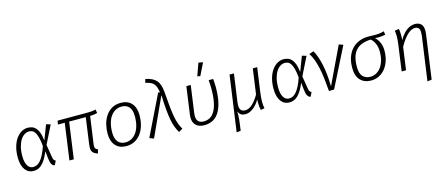

<svg xmlns="http://www.w3.org/2000/svg" viewBox="-57 -1491 5624 2417"><g transform="rotate(-15 2755.0 -282.5)"><path d="M408 -186Q385 -130 361 -92Q337 -54 312 -31Q287 -8 260.5 1.5Q234 11 204 11Q172 11 145 -2Q118 -15 97.5 -42Q77 -69 65.5 -109.5Q54 -150 54 -206Q54 -284 72 -345Q90 -406 120.5 -448Q151 -490 190 -512Q229 -534 271 -534Q302 -534 329 -524Q356 -514 377 -490Q398 -466 412 -427Q426 -388 432 -330L435 -329L507 -517L563 -500L445 -263L472 -97Q476 -72 483.5 -61Q491 -50 506 -44L480 11Q467 8 457.5 1.5Q448 -5 440.5 -17.5Q433 -30 428 -49.5Q423 -69 420 -98L411 -185ZM275 -485Q246 -485 217.5 -468.5Q189 -452 166 -418Q143 -384 128.5 -331Q114 -278 114 -206Q114 -162 122 -130Q130 -98 143.5 -77.5Q157 -57 175 -47.5Q193 -38 212 -38Q236 -38 259 -47.5Q282 -57 305 -82.5Q328 -108 351 -151Q374 -194 397 -262Q391 -331 379.5 -374Q368 -417 352.5 -442Q337 -467 317 -476Q297 -485 275 -485Z M739 -474H651L658 -523H1038Q1061 -523 1077.5 -523.5Q1094 -524 1107.5 -525.5Q1121 -527 1132.5 -529.5Q1144 -532 1156 -535L1165 -487Q1145 -482 1124.5 -478.5Q1104 -475 1070 -474L1022 -134Q1020 -122 1019 -112.5Q1018 -103 1018 -95Q1018 -72 1027 -61.5Q1036 -51 1056 -43L1043 8Q998 -6 980 -28Q962 -50 962 -89Q962 -107 965 -128L1013 -474H796L730 0H673Z M1224 -202Q1224 -261 1238.5 -320.5Q1253 -380 1284.5 -427.5Q1316 -475 1365 -504.5Q1414 -534 1483 -534Q1574 -534 1623.5 -478.5Q1673 -423 1673 -323Q1673 -248 1654.5 -186.5Q1636 -125 1602 -81Q1568 -37 1520.5 -13Q1473 11 1415 11Q1324 11 1274 -45.5Q1224 -102 1224 -202ZM1482 -486Q1441 -486 1405 -468Q1369 -450 1342 -414Q1315 -378 1299.5 -324.5Q1284 -271 1284 -200Q1284 -119 1318.5 -78Q1353 -37 1416 -37Q1456 -37 1492 -55.5Q1528 -74 1555 -110Q1582 -146 1597.5 -200Q1613 -254 1613 -326Q1613 -406 1578.5 -446Q1544 -486 1482 -486Z M1717 -12 1974 -539 1996 -533Q1990 -575 1980 -603Q1970 -631 1953 -649Q1936 -667 1910.5 -678Q1885 -689 1848 -697L1861 -744Q1909 -734 1943 -718Q1977 -702 2000 -676Q2023 -650 2035.5 -612.5Q2048 -575 2052 -522Q2061 -401 2069.5 -320.5Q2078 -240 2089 -185Q2100 -130 2114.5 -92Q2129 -54 2150 -19L2099 11Q2078 -24 2061.5 -65.5Q2045 -107 2034 -164.5Q2023 -222 2015.5 -300.5Q2008 -379 2005 -489L2002 -490L1773 9Z M2686 -523Q2688 -500 2690 -474Q2692 -448 2692 -419Q2692 -302 2673 -220Q2654 -138 2619.5 -86.5Q2585 -35 2537 -12Q2489 11 2430 11Q2360 11 2322 -26Q2284 -63 2284 -129Q2284 -146 2287 -164L2337 -523H2394L2345 -171Q2342 -151 2342 -135Q2342 -84 2366.5 -60.5Q2391 -37 2436 -37Q2478 -37 2514 -56Q2550 -75 2576.5 -119Q2603 -163 2618 -234.5Q2633 -306 2633 -411Q2633 -442 2631.5 -469.5Q2630 -497 2628 -523ZM2502 -607 2560 -770 2618 -759 2539 -599Z M3260 -523 3216 -209Q3211 -171 3208.5 -141Q3206 -111 3206 -87Q3206 -60 3208.5 -39.5Q3211 -19 3215 0L3165 9Q3160 -11 3157 -33Q3154 -55 3154 -88V-108Q3154 -119 3155 -131Q3138 -100 3116 -74Q3094 -48 3069.5 -29Q3045 -10 3019 0.5Q2993 11 2968 11Q2933 11 2911 -1.5Q2889 -14 2875 -47L2872 -46Q2873 -39 2873.5 -30.5Q2874 -22 2874 -11Q2874 14 2871 49.5Q2868 85 2861 133L2852 197L2798 203L2900 -523H2957L2906 -161Q2903 -140 2903 -122Q2903 -77 2921.5 -57Q2940 -37 2976 -37Q3001 -37 3025.5 -49Q3050 -61 3072.5 -82Q3095 -103 3116.5 -132Q3138 -161 3157 -194L3203 -523Z M3742 -186Q3719 -130 3695 -92Q3671 -54 3646 -31Q3621 -8 3594.5 1.5Q3568 11 3538 11Q3506 11 3479 -2Q3452 -15 3431.5 -42Q3411 -69 3399.5 -109.5Q3388 -150 3388 -206Q3388 -284 3406 -345Q3424 -406 3454.5 -448Q3485 -490 3524 -512Q3563 -534 3605 -534Q3636 -534 3663 -524Q3690 -514 3711 -490Q3732 -466 3746 -427Q3760 -388 3766 -330L3769 -329L3841 -517L3897 -500L3779 -263L3806 -97Q3810 -72 3817.5 -61Q3825 -50 3840 -44L3814 11Q3801 8 3791.5 1.5Q3782 -5 3774.5 -17.5Q3767 -30 3762 -49.5Q3757 -69 3754 -98L3745 -185ZM3609 -485Q3580 -485 3551.5 -468.5Q3523 -452 3500 -418Q3477 -384 3462.5 -331Q3448 -278 3448 -206Q3448 -162 3456 -130Q3464 -98 3477.5 -77.5Q3491 -57 3509 -47.5Q3527 -38 3546 -38Q3570 -38 3593 -47.5Q3616 -57 3639 -82.5Q3662 -108 3685 -151Q3708 -194 3731 -262Q3725 -331 3713.5 -374Q3702 -417 3686.5 -442Q3671 -467 3651 -476Q3631 -485 3609 -485Z M3996 -533Q4038 -461 4065 -339.5Q4092 -218 4095 -53H4097L4326 -534L4381 -514L4122 0H4055Q4048 -92 4039 -168Q4030 -244 4016 -307Q4002 -370 3983 -421Q3964 -472 3937 -513Z M4789 -489Q4822 -462 4842 -414Q4862 -366 4862 -313Q4862 -238 4842 -178Q4822 -118 4787 -76Q4752 -34 4705.5 -11.5Q4659 11 4606 11Q4516 11 4464.5 -43.5Q4413 -98 4413 -203Q4413 -283 4435 -344.5Q4457 -406 4497 -448Q4537 -490 4591.5 -511.5Q4646 -533 4711 -533Q4734 -533 4756 -532Q4778 -531 4801 -531Q4833 -531 4861.5 -535Q4890 -539 4916 -547L4923 -501Q4903 -496 4878.5 -493Q4854 -490 4830 -490Q4821 -490 4810 -490.5Q4799 -491 4790 -492ZM4802 -312Q4802 -373 4781.5 -419Q4761 -465 4730 -489Q4598 -484 4535.5 -415Q4473 -346 4473 -200Q4473 -114 4509.5 -75.5Q4546 -37 4606 -37Q4644 -37 4679.5 -54.5Q4715 -72 4742 -106.5Q4769 -141 4785.5 -192.5Q4802 -244 4802 -312Z M5060 0H5003L5049 -333Q5058 -397 5058 -442Q5058 -480 5052 -518L5108 -526Q5110 -512 5112.5 -491Q5115 -470 5115 -443Q5115 -428 5114 -412Q5113 -396 5111 -379Q5163 -465 5214 -499.5Q5265 -534 5318 -534Q5367 -534 5395.5 -506.5Q5424 -479 5424 -418Q5424 -397 5421 -375L5341 197L5284 205L5364 -365Q5367 -389 5367 -408Q5367 -453 5350.5 -469.5Q5334 -486 5305 -486Q5284 -486 5261 -476.5Q5238 -467 5212.5 -444.5Q5187 -422 5159 -385.5Q5131 -349 5101 -295Z"/></g></svg>

Font: Glekhifnjqigglhiwekvrgaqftz
Style: Regular
Weight: 300
Italic angle: -8°
Designer: Carrois Corporate & Edenspiekermann
Foundry: Carrois Corporate GbR & Edenspiekermann AG
Version: Version 2.001